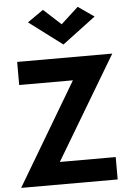

<svg xmlns="http://www.w3.org/2000/svg" viewBox="-63 -1022 722 1068"><g transform="rotate(-5 298.0 -488.0)"><path d="M50 -571H350L11 0H550V-125H238L581 -700H50ZM315 -887 218 -976 129 -914 315 -774 501 -914 412 -976Z"/></g></svg>

Font: Jost SemiBold
Style: Regular
Weight: 600
Version: Version 3.710